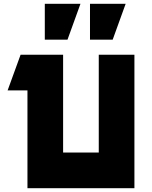

<svg xmlns="http://www.w3.org/2000/svg" viewBox="-20 -987 795 1007"><path d="M88 -700H311V-187H498V-700H685V0H124V-513H20ZM452 -779V-967H639L571 -779ZM402 -967 334 -779H215V-967Z"/></svg>

Font: Clickuper
Style: Bold
Weight: 700
Designer: Denis Ignatov
Foundry: Denis Ignatov
Version: Version 1.10 April 16, 2021